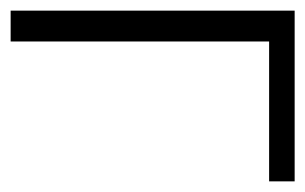

<svg xmlns="http://www.w3.org/2000/svg" viewBox="-20 -341 574 361"><path d="M486 0V-263H0V-321H534V0Z"/></svg>

Font: Junicode Cond Light
Style: Regular
Weight: 300
Width: 3
Designer: Peter S. Baker
Version: Version 2.201